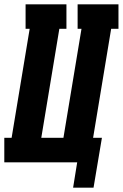

<svg xmlns="http://www.w3.org/2000/svg" viewBox="-31 -755 571 893"><path d="M309 118 328 0H-11V-114H23L107 -621H88V-735H278V-621H245L161 -114H264L348 -621H330V-735H520V-621H486L402 -114H443L404 118Z"/></svg>

Font: Iosevka Curly Slab HvObl
Style: Regular
Weight: 900
Italic angle: -9°
Monospace: yes
Designer: Belleve Invis
Foundry: Belleve Invis
Version: Version 11.1.0; ttfautohint (v1.8.3)